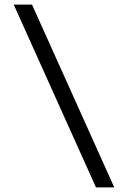

<svg xmlns="http://www.w3.org/2000/svg" viewBox="-20 -820 560 840"><path d="M480 0 120 -800H40L400 0Z"/></svg>

Font: Gauge
Style: Regular
Weight: 400
Designer: Daniel Pimley
Foundry: Daniel Pimley
Version: Version 1.004;PS 001.001;hotconv 1.0.56